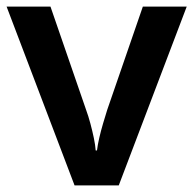

<svg xmlns="http://www.w3.org/2000/svg" viewBox="-20 -562 586 582"><path d="M206 0 0 -542H133L241 -229Q248 -210 254 -187.5Q260 -165 264.5 -143.5Q269 -122 270 -106H274Q276 -123 281 -144.5Q286 -166 292.5 -188Q299 -210 305 -229L413 -542H546L340 0Z"/></svg>

Font: Noto Sans Hebrew SemiBold
Style: Regular
Weight: 600
Designer: Monotype Design Team
Foundry: Monotype Imaging Inc.
Version: Version 2.003